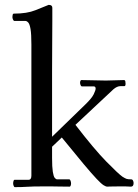

<svg xmlns="http://www.w3.org/2000/svg" viewBox="-20 -767 569 789"><path d="M194 -205 330 -337Q357 -363 365 -379.5Q373 -396 373 -403Q373 -412 365 -412H317Q313 -412 311 -417.5Q309 -423 309 -427Q309 -431 310.5 -434.5Q312 -438 314 -438Q340 -438 365 -437Q390 -436 415 -436Q438 -436 452.5 -437Q467 -438 489 -438Q494 -438 495 -433Q496 -428 496 -423Q496 -413 491 -413H475Q461 -413 446 -400L290 -254Q367 -154 416.5 -103.5Q466 -53 483 -41Q494 -34 500 -32Q506 -30 519 -30Q524 -30 526.5 -25Q529 -20 529 -15Q529 0 518 0Q508 -1 495 -1Q482 -1 469 -1Q443 -1 432 -0.5Q421 0 421 0Q415 0 405.5 -6Q396 -12 377 -32Q358 -52 324 -92.5Q290 -133 234 -202L194 -164V-118Q194 -80 197 -61Q200 -42 205 -36Q210 -30 215 -30H264Q268 -30 270 -24Q272 -18 272 -13Q272 -9 270.5 -4.5Q269 0 266 0Q239 0 222.5 -0.5Q206 -1 192 -1Q178 -1 157 -1Q114 -1 92 0.5Q70 2 41 2Q38 2 36 -3.5Q34 -9 34 -13Q34 -18 35.5 -23Q37 -28 39 -28H97Q109 -28 109 -45V-584Q109 -627 105.5 -647.5Q102 -668 96 -674.5Q90 -681 84 -681H39Q36 -681 33.5 -686.5Q31 -692 31 -697Q31 -700 32 -705.5Q33 -711 37 -711Q91 -711 125.5 -725Q160 -739 180 -747Q195 -747 195 -735Q195 -721 195 -681.5Q195 -642 194.5 -587Q194 -532 194 -471.5Q194 -411 194 -355Z"/></svg>

Font: Sedan
Style: Regular
Weight: 400
Designer: Sebastian Salazar
Foundry: Sebastian Salazar
Version: Version 1.100; ttfautohint (v1.8.4.7-5d5b)